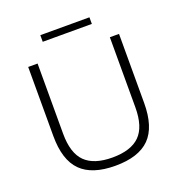

<svg xmlns="http://www.w3.org/2000/svg" viewBox="-157 -1030 1101 1172"><g transform="rotate(-20 393.5 -444.0)"><path d="M394 9Q243 9 170.8 -63.2Q98.5 -135.5 98.5 -291.5V-740H159.5V-284.5Q159.5 -158 217 -101.2Q274.5 -44.5 394 -44.5Q514 -44.5 571.5 -101.2Q629 -158 629 -284.5V-740H688.5V-291.5Q688.5 -135.5 616.8 -63.2Q545 9 394 9ZM234.5 -854V-897H553.5V-854Z"/></g></svg>

Font: Encode Sans Expanded Light
Style: Regular
Weight: 300
Width: 7
Designer: Multiple Designers
Foundry: Impallari Type
Version: Version 3.000; ttfautohint (v1.8.3) -l 8 -r 50 -G 200 -x 14 